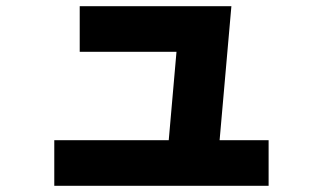

<svg xmlns="http://www.w3.org/2000/svg" viewBox="-20 -588 1040 619"><path d="M846 11H155V-136H524L549 -421H237V-568H726L688 -136H846Z"/></svg>

Font: Murecho Black
Style: Regular
Weight: 900
Designer: Neil Summerour
Foundry: Positype
Version: Version 1.010; ttfautohint (v1.8.3)